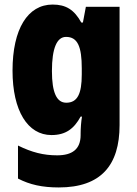

<svg xmlns="http://www.w3.org/2000/svg" viewBox="-20 -583 600 843"><path d="M211 -563C102 -563 35 -456 35 -273C35 -96 102 10 206 10C269 10 305 -18 334 -71H340C336 -49 334 -17 334 3V10C334 73 296 99 231 99C171 99 120 86 59 56V201C111 228 166 240 238 240C423 240 505 143 505 -34V-553H357L344 -484H337C306 -540 270 -563 211 -563ZM270 -421C321 -421 339 -378 339 -283V-256C339 -171 320 -132 271 -132C229 -132 208 -176 208 -271C208 -372 230 -421 270 -421Z"/></svg>

Font: Noto Sans Sinhala UI Condensed Black
Style: Regular
Weight: 900
Width: 3
Designer: Jelle Bosma - Monotype Design Team
Foundry: Monotype Imaging Inc.
Version: Version 2.006